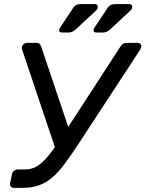

<svg xmlns="http://www.w3.org/2000/svg" viewBox="-20 -907 702 927"><path d="M47.6 0Q37.4 0 32.2 -6.4Q26.9 -12.7 28.9 -22.9L37.7 -65.1Q39.7 -76.1 47.7 -82.5Q55.6 -88.9 65.8 -88.9H101.1Q132.9 -88.9 158.7 -104.5Q184.6 -120.2 212 -153.2Q239.4 -186.2 273.3 -238.6L562.1 -683.3Q567.6 -692.1 575.1 -696Q582.6 -700 590.5 -700H645.3Q653.7 -700 658.8 -693.9Q663.9 -687.8 661.9 -679.8Q660.9 -675.6 659.5 -672.4Q658.1 -669.1 655.7 -665.8L353.6 -204Q318.6 -151.3 289.6 -112.6Q260.6 -73.9 230.9 -48.9Q201.2 -23.9 167 -11.9Q132.7 0 87.4 0ZM253.8 -170.1 86.6 -668.2Q85.6 -671 85.2 -673.4Q84.7 -675.8 85.6 -679.3Q87.2 -687.8 94.6 -693.9Q101.9 -700 110.9 -700H157.1Q165.2 -700 170.3 -695.9Q175.4 -691.9 178.4 -683.3L317.6 -269.7ZM445.4 -750Q431.1 -750 431.6 -761.9Q431.8 -765.1 433.6 -768.7Q435.4 -772.3 437.4 -775.3L499.3 -868.5Q505.5 -878.5 514.9 -883Q524.3 -887.5 540.3 -887.5H602.2Q619.2 -887.5 618.2 -872.6Q618.1 -863.9 610.9 -857.1L510.7 -764Q494.7 -750 476.9 -750ZM279.3 -750Q264.9 -750 265.4 -761.9Q265.6 -765.1 267.4 -768.7Q269.2 -772.3 271.2 -775.3L333.1 -868.5Q339.3 -878.5 348.7 -883Q358.1 -887.5 374.1 -887.5H436.1Q453 -887.5 452.1 -872.6Q451.9 -863.9 444.7 -857.1L344.5 -764Q328.5 -750 310.7 -750Z"/></svg>

Font: Rubik Light
Style: Italic
Weight: 300
Italic angle: -12°
Designer: Hubert and Fischer
Foundry: Hubert and Fischer
Version: Version 2.300;gftools[0.9.30]